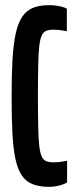

<svg xmlns="http://www.w3.org/2000/svg" viewBox="-20 -716 296 744"><path d="M171 8Q132 8 106 -2.5Q80 -13 64 -37Q48 -61 39.5 -101.5Q31 -142 28 -201.5Q25 -261 25 -344Q25 -427 28.5 -486.5Q32 -546 41 -586.5Q50 -627 66 -651Q82 -675 107.5 -685.5Q133 -696 171 -696Q185 -696 198.5 -694Q212 -692 223 -689Q234 -686 239 -682V-595Q234 -596 225 -597.5Q216 -599 206 -600Q196 -601 187 -601Q170 -601 159 -596.5Q148 -592 141.5 -578Q135 -564 132 -536Q129 -508 128 -461.5Q127 -415 127 -344Q127 -273 128 -226.5Q129 -180 132 -152Q135 -124 141.5 -110Q148 -96 159 -91.5Q170 -87 187 -87Q202 -87 216.5 -89Q231 -91 240 -93V-9Q232 -4 220 0Q208 4 195 6Q182 8 171 8Z"/></svg>

Font: Saira UltraCondensed
Style: Bold
Weight: 700
Width: 1
Designer: Hector Gatti with collaboration of the Omnibus-Type team
Foundry: Omnibus-Type
Version: Version 1.101